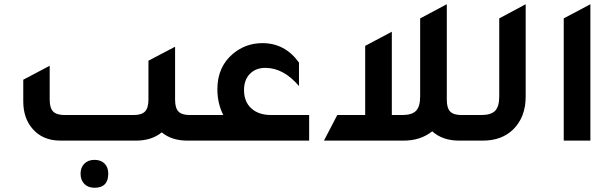

<svg xmlns="http://www.w3.org/2000/svg" viewBox="-20 -665 2902 908"><path d="M878 -121H948V0H866Q792 0 745 -39Q697 0 623 0H266Q181 0 133 -57Q90 -107 90 -186V-288L215 -354V-194Q215 -154 231.5 -137.5Q248 -121 286 -121H612Q650 -121 666 -138Q682 -155 682 -194V-378L808 -444V-193Q808 -154 824 -137.5Q840 -121 878 -121ZM427 91Q457 91 474.5 108.5Q492 126 492 156Q492 223 427 223Q397 223 379 205Q361 187 361 156Q361 127 379 109Q397 91 427 91Z M1442 -121V0H888V-121H1036Q1008 -176 1008 -243Q1008 -349 1082 -411Q1142 -461 1221 -461Q1328 -461 1394 -369V-258Q1321 -344 1235 -344Q1189 -344 1161.5 -315.5Q1134 -287 1134 -239Q1134 -184 1168.5 -152.5Q1203 -121 1263 -121Z M2163 -121H2253V0H2151Q2073 0 2024 -44Q1969 0 1889 0H1512L1575 -121H1707V-448L1833 -515V-121H1882Q1928 -121 1947.5 -141Q1967 -161 1967 -209V-578L2093 -645V-193Q2093 -154 2109 -137.5Q2125 -121 2163 -121Z M2193 0V-121H2256Q2302 -121 2321.5 -141Q2341 -161 2341 -209V-578L2466 -645V-208Q2466 -111 2407 -53Q2353 0 2263 0Z M2646 0V-578L2772 -645V0Z"/></svg>

Font: Space Grotesk
Style: Bold
Weight: 700
Designer: Florian Karsten
Foundry: Florian Karsten
Version: Version 2.000